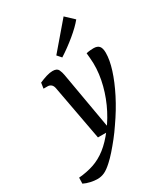

<svg xmlns="http://www.w3.org/2000/svg" viewBox="-260 -733 880 1012"><g transform="rotate(-30 180.5 -227.0)"><path d="M26 189Q7 189 -15.5 184Q-38 179 -56 170L-55 134Q-6 130 36 116Q78 102 116.5 72Q155 42 193 -8Q234 -62 262 -124.5Q290 -187 303 -253Q316 -319 310 -382L307 -414Q320 -417 331.5 -418Q343 -419 351 -419Q375 -419 385.5 -406.5Q396 -394 396 -366Q396 -323 378 -266Q360 -209 326.5 -143Q293 -77 246 -10Q226 20 203 49Q180 78 158 103Q136 128 117 145Q90 170 69.5 179.5Q49 189 26 189ZM137 0 75 -335Q72 -351 63 -358.5Q54 -366 42 -366H17L22 -400Q45 -410 66 -416.5Q87 -423 104 -423Q131 -423 138.5 -407Q146 -391 149 -373L214 0ZM163 -484 299 -643 349 -596Q323 -564 277.5 -526.5Q232 -489 185 -459Z"/></g></svg>

Font: Rasa
Style: Italic
Weight: 400
Italic angle: -7.10001°
Designer: Anna Giedrys (Yrsa+Rasa design), David Brezina (Yrsa art-direction, Rasa art-direction, design)
Foundry: Rosetta Type Foundry
Version: Version 2.004